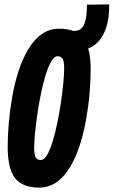

<svg xmlns="http://www.w3.org/2000/svg" viewBox="-20 -840 515 870"><path d="M157 10Q81.6 10 48.2 -33.1Q14.8 -76.2 14.8 -174.4Q14.8 -224.6 19.8 -283Q24.8 -341.4 35.5 -401.8Q46.2 -462.2 63.9 -517.3Q81.6 -572.4 107.4 -616Q133.2 -659.6 168.4 -684.8Q203.6 -710 248.6 -710Q324 -710 357.4 -666.9Q390.8 -623.8 390.8 -525.6Q390.8 -475.4 385.8 -417Q380.8 -358.6 370.1 -298.2Q359.4 -237.8 341.7 -182.7Q324 -127.6 298.2 -84Q272.4 -40.4 237.5 -15.2Q202.6 10 157 10ZM164.8 -114.8Q180 -114.8 193.5 -138Q207 -161.2 218.8 -200Q230.6 -238.8 240.2 -285.1Q249.8 -331.4 256.5 -378.3Q263.2 -425.2 267 -465.1Q270.8 -505 270.8 -530Q270.8 -563.2 263.4 -574.2Q256 -585.2 240.8 -585.2Q226.2 -585.2 212.4 -562Q198.6 -538.8 186.8 -500Q175 -461.2 165.4 -414.9Q155.8 -368.6 149.1 -321.7Q142.4 -274.8 138.6 -234.9Q134.8 -195 134.8 -170Q134.8 -136.8 142.4 -125.8Q150 -114.8 164.8 -114.8ZM306.6 -609.8 305 -700H316.8Q337.6 -700 349.8 -712.1Q362 -724.2 367.9 -750.6Q373.8 -777 374 -818.8L474.8 -820Q475.4 -767.8 465 -728.4Q454.6 -689 434.8 -662.7Q415 -636.4 386.5 -623.1Q358 -609.8 322.4 -609.8Z"/></svg>

Font: Georama
Style: Italic
Weight: 400
Width: 2
Italic angle: -9°
Designer: Jean-Baptiste Levee
Foundry: Production Type
Version: Version 1.000